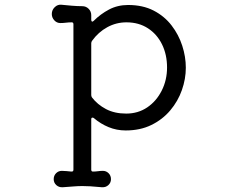

<svg xmlns="http://www.w3.org/2000/svg" viewBox="-20 -532 1040 808"><path d="M519 -511Q581 -511 626.5 -487.5Q672 -464 702 -425Q732 -386 747 -339.5Q762 -293 762 -247Q762 -200 745.5 -153Q729 -106 696.5 -67.5Q664 -29 617 -6Q570 17 509 17Q471 17 437 3Q403 -11 375 -35Q373 -37 369 -37Q364 -37 364 -30V182Q364 190 371 190Q382 190 392.5 188.5Q403 187 413 187Q427 187 437 197Q447 207 447 222Q447 237 436 247Q425 257 409 256Q378 253 360 252Q342 251 327 251Q308 251 291 252.5Q274 254 244 256Q228 257 217 247Q206 237 206 222Q206 207 216 197Q226 187 240 187Q249 187 259.5 188Q270 189 280 190H282Q289 190 289 182V-430Q289 -438 282 -438Q269 -438 257.5 -436.5Q246 -435 234 -435Q219 -435 208.5 -446.5Q198 -458 198 -473Q198 -490 210.5 -502Q223 -514 239 -512Q259 -510 282 -508Q305 -506 326 -506Q342 -506 353 -495Q364 -484 364 -468V-449Q364 -443 367 -441.5Q370 -440 374 -444Q403 -473 439 -492Q475 -511 519 -511ZM511 -54Q561 -54 599.5 -80Q638 -106 660.5 -150.5Q683 -195 683 -248Q683 -302 662 -345Q641 -388 602.5 -413Q564 -438 512 -438Q469 -438 431.5 -417.5Q394 -397 368 -361Q364 -356 364 -350V-132Q364 -127 367 -122Q390 -92 426 -73Q462 -54 511 -54Z"/></svg>

Font: Kiwi Maru
Style: Regular
Weight: 400
Designer: Hiroki-Chan
Version: Version 1.100